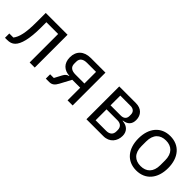

<svg xmlns="http://www.w3.org/2000/svg" viewBox="132 -1326 2135 2135"><g transform="rotate(45 1200.0 -258.0)"><path d="M26 0H57C99 0 129 -9 154 -34C199 -79 229 -181 229 -367V-448H414V0H494V-516H151V-369C151 -201 130 -120 90 -68H26Z M668 0H723C765 0 790 -22 814 -66L885 -199H1010V0H1090V-516H858C753 -516 689 -455 689 -357C689 -261 748 -211 831 -207V-203C805 -199 787 -183 771 -153L726 -68H668ZM1010 -265H870C810 -265 774 -288 774 -341V-372C774 -425 810 -448 870 -448H1010Z M1307 0H1573C1670 0 1723 -71 1723 -154C1723 -218 1684 -266 1604 -272V-276C1670 -284 1705 -321 1705 -385C1705 -464 1654 -516 1570 -516H1307ZM1387 -64V-236H1559C1607 -236 1638 -209 1638 -162V-139C1638 -92 1607 -64 1553 -64ZM1387 -299V-452H1549C1593 -452 1620 -427 1620 -386V-364C1620 -323 1593 -299 1549 -299Z M2100 12C2245 12 2334 -94 2334 -258C2334 -422 2245 -528 2100 -528C1955 -528 1866 -422 1866 -258C1866 -94 1955 12 2100 12ZM2100 -57C2011 -57 1951 -110 1951 -221V-295C1951 -406 2011 -459 2100 -459C2189 -459 2249 -406 2249 -295V-221C2249 -110 2189 -57 2100 -57Z"/></g></svg>

Font: IBM Plex Mono
Style: Regular
Weight: 400
Monospace: yes
Designer: Mike Abbink, Paul van der Laan, Pieter van Rosmalen
Foundry: Bold Monday
Version: Version 2.004